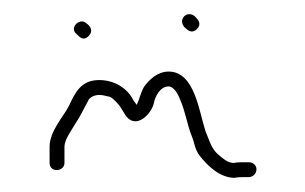

<svg xmlns="http://www.w3.org/2000/svg" viewBox="-20 -269 431 271"><path d="M240 -231C245 -226 251 -221 258 -228C265 -235 260 -241 255 -246C244 -255 231 -242 240 -231ZM88 -221C93 -216 98 -211 105 -218C112 -225 108 -232 102 -236C93 -245 77 -230 88 -221ZM60 -29C66 -29 71 -33 71 -39V-62C71 -65 72 -68 73 -71C77 -81 90 -99 95 -109L104 -126C106 -132 114 -135 120 -135C124 -135 128 -134 132 -133C135 -133 138 -131 141 -128C150 -120 152 -114 158 -105C173 -86 194 -109 197 -123C199 -133 206 -147 218 -147C225 -147 231 -137 234 -129C242 -111 244 -93 251 -76C255 -66 255 -58 262 -49C272 -36 290 -18 311 -18C316 -19 320 -19 324 -19H331C337 -19 342 -24 342 -30C342 -36 337 -40 331 -40H324C319 -40 315 -40 310 -39C301 -39 294 -46 289 -50C278 -59 276 -70 270 -84C261 -111 255 -168 218 -168C202 -168 190 -156 183 -146C178 -137 177 -129 173 -121C171 -124 169 -126 168 -128C160 -144 142 -156 120 -156C94 -156 86 -138 77 -119C70 -105 50 -84 50 -62V-39C50 -33 54 -29 60 -29Z"/></svg>

Font: Be Happy
Style: Regular
Weight: 500
Designer: Mew Too
Foundry: Cannot Into Space Fonts
Version: Version 0.9977